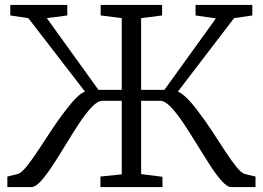

<svg xmlns="http://www.w3.org/2000/svg" viewBox="-20 -763 1072 783"><path d="M10 0V-43L51 -53Q66 -56.5 87 -82.2Q108 -108 133.5 -146.5Q159 -185 186.8 -227.5Q214.5 -270 242.5 -306.5Q257 -325.5 271.2 -342.5Q285.5 -359.5 299.2 -371.8Q313 -384 326.5 -389.5L95.5 -689L22 -700V-743H254.5V-700L171 -689L381.5 -396.5H476.5V-689L390.5 -700V-743H641V-700L555.5 -689V-396.5H650.5L860.5 -688L777.5 -700V-743H1009V-700L934.5 -689L705.5 -389.5Q718.5 -384 732.8 -371.5Q747 -359 761.5 -342Q776 -325 790 -306Q818 -269.5 845.8 -227Q873.5 -184.5 898.5 -146.2Q923.5 -108 944.2 -82.2Q965 -56.5 980 -53L1022 -43V0H923.5Q906.5 0 883.8 -25.5Q861 -51 835.2 -91Q809.5 -131 782 -176Q754.5 -221 727.8 -261Q701 -301 676.8 -326.5Q652.5 -352 632 -352H555.5V-53L642.5 -42V0H389.5V-43L476.5 -52V-352H398.5Q378.5 -352 354.2 -326.5Q330 -301 303.5 -261Q277 -221 249.8 -176Q222.5 -131 196.5 -91Q170.5 -51 147.8 -25.5Q125 0 107 0Z"/></svg>

Font: Merriweather 20pt Light
Style: Regular
Weight: 300
Version: Version 2.100